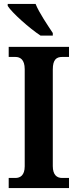

<svg xmlns="http://www.w3.org/2000/svg" viewBox="-20 -951 392 971"><path d="M185 -771H247V-784C222 -822 178 -886 160 -931H19V-921C41 -886 130 -807 185 -771ZM24 0H329V-51H294C268 -51 247 -66 247 -111V-600C247 -650 266 -663 294 -663H329V-714H24V-663H58C82 -663 105 -650 105 -601V-110C105 -64 82 -51 58 -51H24Z"/></svg>

Font: Noto Serif Condensed
Style: Bold
Weight: 700
Width: 3
Designer: Monotype Design Team
Foundry: Monotype Imaging Inc.
Version: Version 2.015